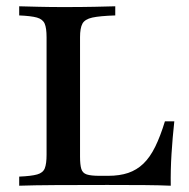

<svg xmlns="http://www.w3.org/2000/svg" viewBox="-20 -591 600 611"><path d="M41.1 0V-29Q79.8 -30.6 98.4 -35.9Q116.9 -41.1 122.6 -55.6Q128.2 -70.2 128.2 -98.4V-472.6Q128.2 -501.6 122.2 -515.7Q116.1 -529.8 97.6 -535.1Q79 -540.3 41.1 -541.9V-571Q67.7 -570.2 104 -569.4Q140.3 -568.5 183.1 -568.5Q239.5 -568.5 281 -569.4Q322.6 -570.2 346.8 -571V-541.9Q297.6 -540.3 273.8 -535.1Q250 -529.8 242.3 -515.7Q234.7 -501.6 234.7 -472.6V-92.7Q234.7 -66.9 238.7 -53.6Q242.7 -40.3 256 -35.9Q269.4 -31.5 296.8 -31.5H324.2Q360.5 -31.5 387.9 -40.7Q415.3 -50 436.3 -70.2Q457.3 -90.3 473.8 -123.8Q490.3 -157.3 504.8 -204.8H534.7Q529 -152.4 525.8 -101.2Q522.6 -50 523.4 0Q488.7 -1.6 439.9 -2Q391.1 -2.4 321.8 -2.4Q229 -2.4 157.7 -2Q86.3 -1.6 41.1 0Z"/></svg>

Font: Playfair SemiBold
Style: Regular
Weight: 600
Designer: Claus Eggers Sørensen
Foundry: Claus Eggers Sørensen
Version: Version 2.001;gftools[0.9.30]